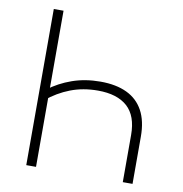

<svg xmlns="http://www.w3.org/2000/svg" viewBox="-81 -805 841 881"><g transform="rotate(10 339.5 -364.0)"><path d="M368.7 -436.5Q441.4 -436.5 491.7 -412.6Q542 -388.7 568.1 -340.6Q594.2 -292.5 594.2 -219.7V0H548.8V-219.7Q548.8 -308.6 501.5 -351.3Q454.1 -394 364.3 -394Q294.9 -394 236.6 -371.6Q178.2 -349.1 127.9 -307.6V-356.9Q176.8 -394 237.1 -415.3Q297.4 -436.5 368.7 -436.5ZM144.5 -727.5V0H99.1V-727.5Z"/></g></svg>

Font: Inter 18pt ExtraLight
Style: Regular
Weight: 250
Designer: Rasmus Andersson
Foundry: rsms
Version: Version 4.001;git-66647c0bb